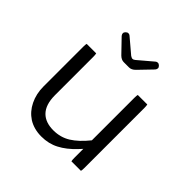

<svg xmlns="http://www.w3.org/2000/svg" viewBox="-176 -805 947 947"><g transform="rotate(45 297.5 -332.0)"><path d="M83.5 -481Q81.5 -474.6 81.5 -459V-181.6Q81.5 -130.4 102.1 -88.4Q122.1 -47.4 158.7 -23.4Q197.3 0.5 248.3 0.5Q299.3 0.5 339.8 -21Q381.3 -42.5 420.4 -84L438 -103V-40Q438 -25.9 439.9 -18.1H506.3Q508.3 -24.4 508.3 -40V-459Q508.3 -473.1 506.3 -481H439.9Q438 -474.6 438 -459V-162.6Q397.5 -112.3 357.9 -87.6Q318.4 -63 268.6 -63Q213.9 -63 184.1 -92.8Q151.9 -125 151.9 -191.4V-459Q151.9 -473.1 149.9 -481ZM276.4 -546.4H313.5Q330.6 -546.4 346.2 -562.5L412.1 -630.9Q417.5 -637.7 417.5 -644.5Q417.5 -650.9 411.1 -657.2Q404.8 -663.6 397.5 -663.6Q390.6 -663.6 385.7 -659.2L309.6 -594.7Q302.7 -588.4 294.9 -588.4Q292 -588.4 290.8 -588.9Q289.6 -589.4 288.1 -590.3Q285.2 -591.3 280.8 -594.2L204.1 -659.2Q199.2 -663.6 192.4 -663.6Q185.1 -663.6 178.7 -657.2Q172.4 -650.9 172.4 -644.3Q172.4 -637.7 177.7 -630.9Q245.1 -561.5 245.1 -561Q260.3 -546.4 276.4 -546.4Z"/></g></svg>

Font: YuPearl-ExtraLight
Style: ExtraLight
Weight: 200
Designer: Max Yao
Foundry: Max-Everyday
Version: Version 1.011; ttfautohint (v1.8.3)